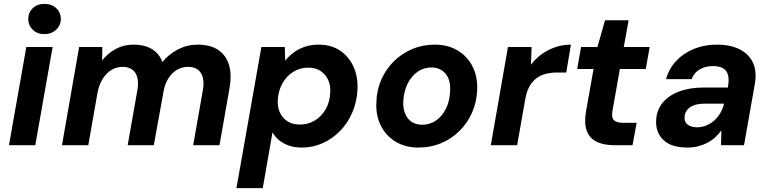

<svg xmlns="http://www.w3.org/2000/svg" viewBox="-20 -745 3948 985"><path d="M26 0 115 -504H250L161 0ZM208 -570Q171 -570 148 -592.5Q125 -615 125 -647Q125 -681 148 -703Q171 -725 208 -725Q245 -725 268.5 -703Q292 -681 292 -647Q292 -615 268 -592.5Q244 -570 208 -570Z M298 0 386 -504H505L504 -435Q533 -472 574 -494Q615 -516 665 -516Q702 -516 731.5 -506Q761 -496 781.5 -476.5Q802 -457 813 -427Q847 -468 894 -492Q941 -516 994 -516Q1058 -516 1098.5 -489.5Q1139 -463 1154.5 -413Q1170 -363 1157 -290L1106 0H971L1020 -278Q1031 -338 1011 -370Q991 -402 944 -402Q915 -402 890 -388Q865 -374 846.5 -347Q828 -320 820 -281L769 0H635L684 -278Q695 -338 675 -370Q655 -402 608 -402Q578 -402 551.5 -386Q525 -370 506.5 -340Q488 -310 480 -268L433 0Z M1193 220 1321 -504H1441L1443 -434Q1463 -458 1488 -476.5Q1513 -495 1545 -505.5Q1577 -516 1615 -516Q1679 -516 1724.5 -485.5Q1770 -455 1793.5 -403Q1817 -351 1814 -285Q1811 -224 1788 -169.5Q1765 -115 1726 -74.5Q1687 -34 1636.5 -11Q1586 12 1528 12Q1492 12 1462.5 2Q1433 -8 1412 -25.5Q1391 -43 1378 -66L1328 220ZM1518 -106Q1561 -106 1595.5 -127Q1630 -148 1651 -185Q1672 -222 1674 -269Q1677 -306 1663.5 -335Q1650 -364 1624.5 -381Q1599 -398 1562 -398Q1519 -398 1484.5 -376.5Q1450 -355 1429 -317.5Q1408 -280 1405 -232Q1403 -195 1416.5 -166.5Q1430 -138 1456 -122Q1482 -106 1518 -106Z M2127 12Q2059 12 2009 -18.5Q1959 -49 1933 -102Q1907 -155 1911 -223Q1913 -285 1937 -338.5Q1961 -392 2001.5 -431.5Q2042 -471 2095 -493.5Q2148 -516 2210 -516Q2278 -516 2328 -486Q2378 -456 2404.5 -403.5Q2431 -351 2428 -282Q2425 -219 2401 -165.5Q2377 -112 2336 -72Q2295 -32 2242 -10Q2189 12 2127 12ZM2145 -105Q2185 -105 2216.5 -126.5Q2248 -148 2267.5 -187Q2287 -226 2289 -277Q2292 -316 2280 -343.5Q2268 -371 2245.5 -385Q2223 -399 2193 -399Q2154 -399 2122.5 -377Q2091 -355 2071.5 -316.5Q2052 -278 2049 -227Q2047 -188 2059 -160.5Q2071 -133 2093.5 -119Q2116 -105 2145 -105Z M2498 0 2586 -504H2707L2704 -413Q2728 -445 2759.5 -467.5Q2791 -490 2829 -503Q2867 -516 2909 -516L2885 -373H2838Q2808 -373 2781.5 -366.5Q2755 -360 2733.5 -344.5Q2712 -329 2697 -303Q2682 -277 2675 -238L2633 0Z M3134 0Q3075 0 3038.5 -19Q3002 -38 2989 -77.5Q2976 -117 2987 -177L3025 -391H2941L2961 -504H3045L3084 -641H3205L3180 -504H3313L3293 -391H3160L3122 -176Q3116 -141 3130 -128Q3144 -115 3176 -115H3246L3225 0Z M3506 12Q3448 12 3412.5 -6.5Q3377 -25 3360.5 -56.5Q3344 -88 3346 -126Q3348 -178 3378 -216Q3408 -254 3462.5 -275Q3517 -296 3590 -296H3714Q3721 -333 3715.5 -357.5Q3710 -382 3691 -394Q3672 -406 3637 -406Q3600 -406 3570.5 -389.5Q3541 -373 3528 -339H3397Q3412 -393 3449 -432.5Q3486 -472 3539.5 -494Q3593 -516 3657 -516Q3728 -516 3775.5 -491.5Q3823 -467 3843.5 -422Q3864 -377 3852 -312L3797 0H3679L3681 -76Q3667 -57 3649 -40.5Q3631 -24 3609 -12.5Q3587 -1 3561.5 5.5Q3536 12 3506 12ZM3556 -92Q3581 -92 3604 -101.5Q3627 -111 3645 -127.5Q3663 -144 3675.5 -165.5Q3688 -187 3694 -211V-213H3591Q3561 -213 3539 -204.5Q3517 -196 3505 -180.5Q3493 -165 3492 -144Q3490 -119 3508 -105.5Q3526 -92 3556 -92Z"/></svg>

Font: DM Sans
Style: Bold Italic
Weight: 700
Italic angle: -10°
Designer: Colophon Foundry, Jonny Pinhorn
Foundry: Colophon Foundry
Version: Version 4.004;gftools[0.9.30]